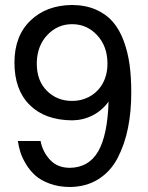

<svg xmlns="http://www.w3.org/2000/svg" viewBox="-20 -729 595 772"><path d="M507.8 -356.9Q507.8 -279.8 494.6 -214.4Q481.4 -148.9 453.4 -94.5Q425.3 -40 376 -8.8Q326.7 22.5 259.8 22.9Q215.3 22.5 179.7 9.3Q144 -3.9 122.3 -23.2Q100.6 -42.5 84.7 -68.8Q68.8 -95.2 62 -117.2Q55.2 -139.2 51.8 -162.1H143.1Q151.4 -118.7 180.9 -86.7Q210.4 -54.7 259.8 -54.2Q336.9 -54.7 374.8 -120.4Q412.6 -186 416.5 -320.3Q390.1 -284.2 352.1 -264.9Q314 -245.6 270 -245.1Q160.6 -246.1 99.4 -306.9Q38.1 -367.7 38.1 -477.1Q38.1 -584.5 102.3 -646.2Q166.5 -708 270 -709Q324.2 -708.5 365.5 -690.4Q406.7 -672.4 433.6 -641.4Q460.4 -610.4 477.3 -564.9Q494.1 -519.5 501 -469Q507.8 -418.5 507.8 -356.9ZM270 -631.8Q211.4 -631.8 170.4 -588.4Q129.4 -544.9 127.9 -477.1V-473.1Q127.9 -404.3 168.7 -363.8Q209.5 -323.2 270 -323.2Q306.2 -323.2 336.4 -338.6Q366.7 -354 386.2 -382.3Q412.1 -420.9 412.1 -473.1Q412.1 -542.5 370.8 -587.2Q329.6 -631.8 270 -631.8Z"/></svg>

Font: Miedinger*
Style: Book
Weight: 400
Version: Version 001.000